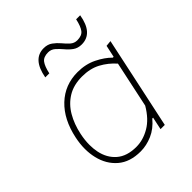

<svg xmlns="http://www.w3.org/2000/svg" viewBox="-198 -840 977 977"><g transform="rotate(-45 290.5 -351.5)"><path d="M403.5 0Q406.5 -14 409.5 -28.5L418 -68H412Q378.5 -27.5 336.2 -9.2Q294 9 252 9Q175.5 9 129.2 -30.8Q83 -70.5 67.5 -135.5Q60 -167 60 -201.5Q60 -237 68 -275Q90.5 -383 154.5 -443.5Q218.5 -504 310 -504Q368 -504 414 -481.2Q460 -458.5 489 -429H495L509 -494L540 -497Q527.5 -439.5 516.5 -386.5Q505 -333 492 -271.5L440 -28.5Q437 -14 434 0ZM253 -23Q302 -23 349.5 -50.8Q397 -78.5 433 -140L486 -389Q453 -426.5 410.5 -449.2Q368 -472 310 -472Q249.5 -472 206.8 -445.8Q164 -419.5 137.5 -374Q111 -328.5 99 -271Q91 -233 91 -199Q91 -172 96 -147Q107.5 -90.5 146.5 -56.8Q185.5 -23 253 -23ZM425 -588Q397.5 -588 378.2 -602Q359 -616 344 -634.5Q328.5 -653 312.5 -667Q296.5 -681 275 -681Q242 -681 227.5 -662Q213 -643 204 -601H175Q195 -712 274 -712Q302 -712 321.2 -698Q340.5 -684 356 -665.5Q371 -647 386.8 -633Q402.5 -619 424 -619Q457 -619 471.5 -638Q486 -657 495 -699H524Q505.5 -588 425 -588Z"/></g></svg>

Font: Heraclito Thin
Style: Italic
Weight: 100
Italic angle: -12°
Designer: Kostas Bartsokas (font) & Cristiano Sobral (main changes)
Foundry: Kostas Bartsokas (font) & Cristiano Sobral (main changes)
Version: Version 1.00;July 8, 2020;FontCreator 13.0.0.2655 64-bit